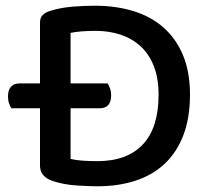

<svg xmlns="http://www.w3.org/2000/svg" viewBox="-20 -640 733 672"><path d="M645 -309Q645 -228 622 -167.5Q599 -107 556.5 -67Q514 -27 454 -7.5Q394 12 321 12Q289 12 246 9Q203 6 166 -6Q120 -21 120 -60V-261H20Q15 -268 11.5 -278.5Q8 -289 8 -303Q8 -325 18.5 -336.5Q29 -348 47 -348H120V-561Q120 -578 129.5 -587.5Q139 -597 156 -602Q191 -613 232 -616.5Q273 -620 312 -620Q386 -620 447.5 -601Q509 -582 553 -543Q597 -504 621 -445.5Q645 -387 645 -309ZM535 -308Q535 -367 518 -409.5Q501 -452 471 -479Q441 -506 401 -519Q361 -532 315 -532Q262 -532 227 -525V-348H357Q361 -341 365 -330.5Q369 -320 369 -307Q369 -261 329 -261H227V-84Q247 -79 271.5 -77.5Q296 -76 321 -76Q425 -76 480 -134.5Q535 -193 535 -308Z"/></svg>

Font: Baloo Bhaina 2 Medium
Style: Regular
Weight: 500
Designer: Yesha Goshar, Manish Minz, Shuchita Grover and Ek Type
Foundry: Ek Type
Version: Version 1.640;hotconv 1.0.111;makeotfexe 2.5.65597; ttfautoh